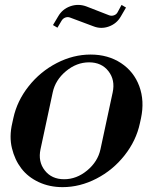

<svg xmlns="http://www.w3.org/2000/svg" viewBox="-20 -750 624 782"><path d="M234.9 12.2Q181.6 12.2 137.7 -8.3Q93.8 -28.8 66.9 -64Q40 -99.1 28.6 -146.5Q17.1 -193.8 29.8 -248L34.2 -268.1Q49.3 -338.9 96.7 -398.7Q144 -458.5 211.2 -493.2Q278.3 -527.8 349.1 -527.8Q419.9 -527.8 472.7 -493.2Q525.4 -458.5 547.4 -398.7Q569.3 -338.9 554.2 -268.1L549.8 -248Q534.7 -177.2 487.3 -117.2Q439.9 -57.1 372.8 -22.5Q305.7 12.2 234.9 12.2ZM145 -142.1Q134.3 -91.8 162.4 -55.9Q190.4 -20 241.2 -20Q292 -20 335.2 -55.9Q378.4 -91.8 389.2 -142.1L439 -374Q449.7 -424.3 421.6 -460.2Q393.6 -496.1 342.8 -496.1Q292 -496.1 248.8 -460.2Q205.6 -424.3 194.8 -374ZM195.8 -647.9Q205.6 -664.1 216.8 -683.1Q233.9 -712.9 266.1 -724.4Q298.3 -735.8 331.1 -724.1L423.8 -688Q433.6 -684.1 443.8 -687.5Q454.1 -690.9 459 -700.2L475.1 -730L493.2 -719.2L472.2 -683.1Q455.6 -653.8 423.6 -642.1Q391.6 -630.4 359.9 -643.1L266.1 -678.2Q256.3 -682.1 246.6 -678.7Q236.8 -675.3 231 -666L213.9 -637.2Z"/></svg>

Font: Fin Serif Display
Style: Italic
Weight: 400
Italic angle: -12°
Designer: J. Blake Harris
Version: Version 1.006;FEAKit 1.0